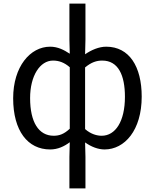

<svg xmlns="http://www.w3.org/2000/svg" viewBox="-20 -816 860 1065"><path d="M365 229H454V54L452 -26C487 -1 525 13 560 13C671 13 766 -93 766 -280C766 -447 697 -557 569 -557C529 -557 487 -539 452 -515L454 -597V-796H365V-597L367 -518C335 -539 301 -557 258 -557C148 -557 53 -447 53 -271C53 -90 134 13 258 13C301 13 336 -4 367 -27L365 54ZM278 -63C194 -63 147 -139 147 -272C147 -396 202 -480 274 -480C306 -480 336 -470 367 -443V-102C336 -73 310 -63 278 -63ZM544 -63C519 -63 485 -71 452 -100V-442C487 -471 516 -480 547 -480C636 -480 673 -399 673 -279C673 -142 620 -63 544 -63Z"/></svg>

Font: Spoqa Han Sans Neo Regular
Style: Regular
Weight: 400
Designer: [Spoqa Han Sans Neo] Dong-huui Kim  Younghwa Kang  Yujin Lee  [Noto Sans] Ryoko NISHIZUKA  (kana & ideographs); Paul D. 
Foundry: Spoqa (http://www.spoqa-han-sans.com)
Version: Version 1.000